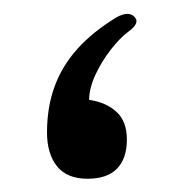

<svg xmlns="http://www.w3.org/2000/svg" viewBox="-20 -262 255 281"><path d="M108.2 -0.4Q136.8 -0.4 151.3 -15.2Q165.7 -30.1 165.7 -57.9Q165.7 -84.3 150.5 -98.3Q135.3 -112.2 110.4 -115.9Q110.7 -133.5 119.9 -153.1Q129.1 -172.7 142.5 -189.8Q155.8 -206.8 168.3 -216Q185.6 -228.5 176.8 -237.4Q168 -246.4 150.3 -236.5Q115.9 -215.6 93.3 -190.5Q70.8 -165.4 59.8 -135.1Q48.8 -104.9 48.8 -68.2Q48.8 -37 63.4 -18.7Q78.1 -0.4 108.2 -0.4Z"/></svg>

Font: Parastoo
Style: Regular
Weight: 400
Foundry: Saber Rastikerdar (saber.rastikerdar@gmail.com)
Version: Version 3.000